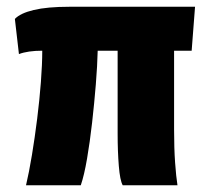

<svg xmlns="http://www.w3.org/2000/svg" viewBox="-20 -548 621 568"><path d="M57 0Q66 -38 74.5 -89.5Q83 -141 90 -197Q97 -253 101 -305.5Q105 -358 105 -398Q84 -398 66.5 -395.5Q49 -393 36 -388L24 -492Q40 -509 80 -518.5Q120 -528 185 -528H557L547 -398H495V-165Q495 -109 498 -67Q501 -25 505 0H343Q335 -14 331.5 -57Q328 -100 328 -153V-398H269Q268 -354 263.5 -298.5Q259 -243 252.5 -185.5Q246 -128 237.5 -78.5Q229 -29 219 0Z"/></svg>

Font: Archivo Condensed Black
Style: Regular
Weight: 900
Width: 3
Designer: Hector Gatti
Foundry: Omnibus-Type
Version: Version 2.001